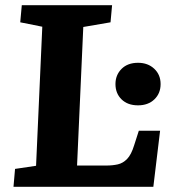

<svg xmlns="http://www.w3.org/2000/svg" viewBox="-20 -720 664 740"><path d="M38 -69 119 -81 143 -617 58 -634 64 -700H412L406 -634L301 -616L277 -82H390Q414 -82 434 -86.5Q454 -91 470 -107.5Q486 -124 497 -160L515 -216H597L571 0H32ZM425 -396Q425 -431 448.5 -454.5Q472 -478 512 -478Q550 -478 574.5 -455Q599 -432 599 -396Q599 -360 575 -337Q551 -314 512 -314Q472 -314 448.5 -337Q425 -360 425 -396Z"/></svg>

Font: Literata 12pt
Style: Bold Italic
Weight: 700
Italic angle: -2°
Designer: Latin by Veronika Burian and Jose Scaglione. Greek by Irene Vlachou. Cyrillic by Vera Evstafieva
Foundry: TypeTogether
Version: Version 3.002